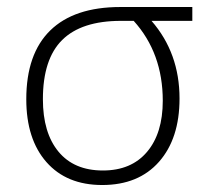

<svg xmlns="http://www.w3.org/2000/svg" viewBox="-20 -513 585 542"><path d="M486.8 -234.9Q486.8 -122.1 429 -56.4Q371.1 9.3 268.6 9.3Q168 9.3 111.1 -55.4Q54.2 -120.1 54.2 -232.9Q54.2 -360.8 121.8 -427Q189.5 -493.2 319.8 -493.2H522.9V-454.1H407.7Q486.8 -363.3 486.8 -234.9ZM101.1 -232.9Q101.1 -138.2 145 -85Q189 -31.7 270.5 -31.7Q350.6 -31.7 395 -84.2Q439.5 -136.7 439.5 -228.5Q439.5 -363.3 357.4 -454.1H321.3Q210 -454.1 155.5 -400.1Q101.1 -346.2 101.1 -232.9Z"/></svg>

Font: Bpm'online Open Sans Light
Style: Regular
Weight: 300
Foundry: Ascender Corporation
Version: Version 1.10